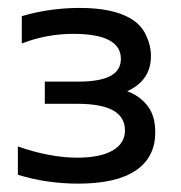

<svg xmlns="http://www.w3.org/2000/svg" viewBox="-20 -443 449 477"><path d="M171.9 -51.3Q229 -51.3 259.8 -69.1Q290.5 -86.9 290.5 -119.1Q290.5 -185.1 172.9 -185.1H91.3V-240.2H173.8Q228 -240.2 254.2 -254.2Q280.3 -268.1 280.3 -296.9Q280.3 -358.9 161.6 -358.9Q95.7 -358.9 34.2 -335V-402.8Q102.5 -423.3 178.2 -423.3Q259.3 -423.3 303.7 -397.5Q330.1 -382.3 342.5 -356.2Q355 -330.1 355 -303.7Q355 -243.2 295.9 -216.3Q326.2 -205.6 345.9 -180.9Q365.7 -156.2 365.7 -114.3Q365.7 -52.2 317.4 -19.5Q269 13.2 174.8 13.2Q95.7 13.2 24.4 -8.8V-79.1Q104.5 -51.3 171.9 -51.3Z"/></svg>

Font: NMS Futura Pro Book
Style: Regular
Weight: 400
Designer: Blend3rman
Version: Version 0.1